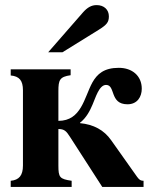

<svg xmlns="http://www.w3.org/2000/svg" viewBox="-20 -733 596 753"><path d="M257 -461H22V-437C56 -434 70 -417 70 -379V-84C70 -45 55 -27 22 -24V0H261V-24C214 -31 209 -37 209 -84V-227C232 -227 240 -219 254 -197L381 0H543V-24C532 -24 527 -27 518 -39L416 -183C388 -223 347 -245 294 -250V-252C318 -270 333 -299 343 -323C354 -347 368 -400 396 -400C434 -400 409 -324 480 -324C519 -324 536 -354 536 -385C536 -436 498 -467 446 -467C388 -467 361 -443 342 -409C310 -350 299 -259 209 -259V-376C209 -419 214 -432 257 -438ZM169 -528H225L367 -616C399 -636 407 -646 407 -669C407 -695 388 -713 359 -713C339 -713 323 -704 306 -685Z"/></svg>

Font: XITS
Style: Bold
Weight: 700
Designer: MicroPress Inc., with final additions and corrections provided by Coen Hoffman, Elsevier (retired)
Version: Version 1.302